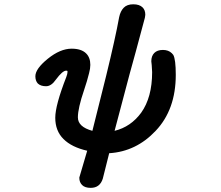

<svg xmlns="http://www.w3.org/2000/svg" viewBox="-20 -739 1040 904"><path d="M463.9 102.5Q450.2 145.5 407.2 145.5Q379.9 145.5 366.7 132.3Q353.5 119.1 353.5 98.6V96.7L390.6 -29.3Q317.4 -45.9 278.8 -84.5Q240.2 -123 240.2 -184.6Q240.2 -243.2 292 -376Q297.9 -391.6 297.9 -400.4Q297.9 -404.3 296.9 -405.3Q295.9 -406.2 291 -406.2Q274.4 -406.2 243.2 -364.3Q221.7 -333 196.8 -333Q171.9 -333 158.2 -345.7Q146.5 -358.4 146.5 -379.9Q146.5 -415 205.1 -462.4Q263.7 -509.8 317.4 -509.8Q363.3 -509.8 385.7 -487.3Q405.3 -467.8 405.3 -433.6Q405.3 -416 399.4 -394.5Q390.6 -358.4 376 -315.4Q361.3 -272.5 354 -240.2Q346.7 -208 346.7 -186.5Q346.7 -141.6 415 -123L479.5 -380.9Q523.4 -560.5 541 -658.2Q546.9 -686.5 562.5 -702.6Q578.1 -718.8 607.4 -718.8Q636.7 -718.8 651.4 -704.1Q664.1 -691.4 664.1 -669.9V-668.9L662.1 -655.3L619.1 -495.1L589.8 -388.7L519.5 -123Q595.7 -141.6 644.5 -208Q696.3 -280.3 696.3 -399.4L694.3 -432.6L692.4 -450.2Q692.4 -475.6 706.5 -489.7Q720.7 -503.9 747.1 -503.9Q773.4 -503.9 789.1 -488.3L795.9 -480.5Q807.6 -459 807.6 -386.7Q807.6 -222.7 712.9 -123Q621.1 -25.4 494.1 -17.6Z"/></svg>

Font: FakePearl
Style: SemiBold
Weight: 400
Version: Version 1.2